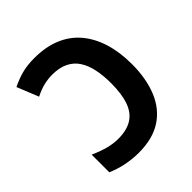

<svg xmlns="http://www.w3.org/2000/svg" viewBox="-200 -857 1000 1000"><g transform="rotate(-45 300.0 -357.0)"><path d="M249 10Q204 10 158 1Q112 -8 68 -27V-157Q118 -135 154 -126Q190 -117 225 -117Q288 -117 327.5 -142Q367 -167 385 -218.5Q403 -270 403 -348Q403 -404 393.5 -450Q384 -496 362.5 -529Q341 -562 305 -579.5Q269 -597 217 -597Q188 -597 157 -590Q126 -583 88 -564L40 -683Q81 -703 120.5 -713.5Q160 -724 212 -724Q295 -724 358 -698Q421 -672 463.5 -622Q506 -572 528 -501.5Q550 -431 550 -342Q550 -236 517.5 -156.5Q485 -77 418.5 -33.5Q352 10 249 10Z"/></g></svg>

Font: Noto Sans Mono
Style: Bold
Weight: 700
Designer: Monotype Design Team
Foundry: Monotype Imaging Inc.
Version: Version 2.014